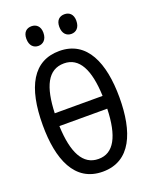

<svg xmlns="http://www.w3.org/2000/svg" viewBox="-168 -1002 865 1101"><g transform="rotate(-20 265.0 -452.0)"><path d="M365 -794C394 -794 417 -814 417 -856C417 -896 394 -914 365 -914C336 -914 313 -897 313 -856C313 -814 336 -794 365 -794ZM164 -794C192 -794 216 -814 216 -856C216 -896 192 -914 164 -914C135 -914 112 -897 112 -856C112 -814 135 -794 164 -794ZM265 10C436 10 499 -148 499 -358C499 -568 434 -726 265 -726C105 -726 31 -591 31 -358C31 -151 93 10 265 10ZM266 -650C359 -650 405 -561 411 -399H119C125 -559 167 -650 266 -650ZM266 -67C172 -67 125 -157 119 -321H411C406 -156 360 -66 266 -67Z"/></g></svg>

Font: Noto Sans Mono Condensed
Style: Regular
Weight: 400
Width: 3
Designer: Monotype Design Team
Foundry: Monotype Imaging Inc.
Version: Version 2.014